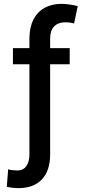

<svg xmlns="http://www.w3.org/2000/svg" viewBox="-20 -759 431 978"><path d="M335 -431.6H235.4V27.3Q235.4 110.4 193.4 154.8Q151.4 199.2 74.2 199.2Q44.9 199.2 14.6 192.4L21.5 103.5Q27.8 106 43.5 107.7Q59.1 109.4 68.4 109.4Q97.7 109.4 113.8 87.4Q129.9 65.4 129.9 27.3V-431.6H45.9V-513.7H129.9V-562.5Q129.9 -619.1 150.1 -658.9Q170.4 -698.7 207.3 -719Q244.1 -739.3 293 -739.3Q313 -739.3 336.2 -735.8Q359.4 -732.4 376 -727.5L357.4 -639.6Q335.9 -645.5 314.5 -645.5Q275.9 -645.5 255.6 -624.3Q235.4 -603 235.4 -562.5V-513.7H335Z"/></svg>

Font: Pretendard Medium
Style: Regular
Weight: 500
Designer: Base glyphs from Inter by Rasmus Andersson; Hangeul glyphs from Noto Sans CJK(Source Han Sans) by Jang Soo-young and Kan
Foundry: Kil Hyung-jin
Version: Version 1.309